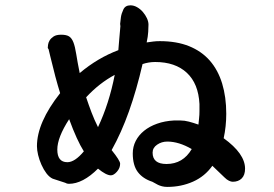

<svg xmlns="http://www.w3.org/2000/svg" viewBox="-20 -655 1040 728"><path d="M707 -89.8Q658.2 -118.2 614.3 -118.2Q592.8 -118.2 575.7 -106.4Q558.6 -94.7 558.6 -76.2Q558.6 -33.2 611.3 -33.2Q673.8 -33.2 707 -89.8ZM306.6 -286.1Q316.4 -256.8 327.1 -228.5Q337.9 -200.2 351.6 -172.9Q393.6 -261.7 415 -371.1Q356.4 -339.8 306.6 -286.1ZM297.9 -81.1Q271.5 -123 242.2 -203.1Q197.3 -133.8 197.3 -87.9Q197.3 -40 235.4 -40Q263.7 -40 297.9 -81.1ZM435.5 -34.2Q435.5 -17.6 423.3 -3.9Q411.1 9.8 400.4 9.8Q382.8 9.8 351.6 -15.6Q293.9 42 241.2 42Q233.4 42 227.5 38.1L179.7 22.5Q167 16.6 156.2 2.4Q145.5 -11.7 137.2 -30.3Q128.9 -48.8 124.5 -67.4Q120.1 -85.9 120.1 -100.6Q120.1 -190.4 208 -301.8Q199.2 -330.1 189.9 -364.7Q180.7 -399.4 170.9 -440.4L164.1 -468.8Q162.1 -470.7 162.1 -471.2Q162.1 -471.7 161.1 -473.6Q161.1 -476.6 162.1 -484.9Q163.1 -493.2 168 -501.5Q172.9 -509.8 183.1 -516.6Q193.4 -523.4 211.9 -523.4Q231.4 -523.4 241.7 -517.1Q252 -510.7 258.3 -494.6Q264.6 -478.5 269 -450.2Q273.4 -421.9 282.2 -377.9Q350.6 -435.5 428.7 -464.8Q430.7 -483.4 432.1 -505.9Q433.6 -528.3 436.5 -555.7Q436.5 -557.6 436 -560.1Q435.5 -562.5 435.5 -564.5L438.5 -589.8Q440.4 -603.5 447.8 -619.1Q455.1 -634.8 474.6 -634.8Q487.3 -634.8 499.5 -627.9Q511.7 -621.1 521.5 -609.9Q531.2 -598.6 537.1 -585.9Q543 -573.2 543 -561.5Q543 -551.8 542 -534.2Q541 -516.6 536.1 -494.1Q549.8 -496.1 561.5 -497.6Q573.2 -499 585.9 -499Q649.4 -499 696.8 -480Q744.1 -460.9 775.4 -425.3Q806.6 -389.6 822.3 -338.4Q837.9 -287.1 837.9 -223.6Q837.9 -175.8 828.1 -130.9Q909.2 -72.3 909.2 -15.6Q909.2 8.8 896.5 21.5Q883.8 34.2 862.3 34.2Q856.4 34.2 848.1 30.3Q839.8 26.4 831.1 17.6L785.2 -26.4Q756.8 13.7 711.9 33.7Q667 53.7 614.3 53.7Q603.5 53.7 594.2 51.3Q585 48.8 579.1 45.9L557.6 34.2Q521.5 22.5 502.4 -2.9Q483.4 -28.3 483.4 -73.2Q483.4 -98.6 494.6 -120.6Q505.9 -142.6 526.4 -159.2Q546.9 -175.8 575.7 -186Q604.5 -196.3 639.6 -198.2H664.1Q679.7 -198.2 696.3 -193.8Q712.9 -189.5 732.4 -182.6Q733.4 -194.3 734.9 -207Q736.3 -219.7 736.3 -233.4V-260.7Q732.4 -337.9 688.5 -378.9Q644.5 -419.9 568.4 -419.9Q543.9 -419.9 520.5 -412.1Q498 -314.5 469.2 -233.4Q440.4 -152.3 403.3 -85.9Q435.5 -45.9 435.5 -34.2Z"/></svg>

Font: JasonHandwriting1
Style: Regular
Weight: 400
Version: Version 1.48.20